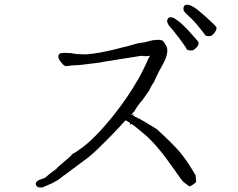

<svg xmlns="http://www.w3.org/2000/svg" viewBox="-20 -834 1040 838"><path d="M845 -720Q826 -744 811 -757Q798 -769 790 -777Q782 -785 781 -791Q780 -798 782 -805Q784 -810 789 -812Q794 -815 801 -813Q810 -812 820 -806Q834 -798 844 -790Q859 -778 878 -761Q922 -721 924 -716Q926 -711 924 -705Q922 -699 916 -691Q910 -683 905 -679.5Q900 -676 890 -676Q879 -677 876 -680Q876 -682 845 -720ZM767 -661Q740 -696 736 -701Q724 -714 717 -723Q712 -731 710 -738Q708 -744 712 -751Q714 -756 719 -758Q724 -760 731 -758Q740 -756 750 -748Q762 -740 772 -731Q786 -718 804 -699Q844 -655 846 -650Q848 -645 846 -639Q844 -633 837 -626Q830 -619 825 -616Q820 -613 808 -614Q796 -615 795 -619Q792 -627 767 -661ZM558 -335H563V-330H560Q574 -322 590 -315Q660 -274 666 -269Q730 -210 760 -176Q785 -147 808 -111Q826 -83 834 -68L836 -40Q827 -29 807 -20Q790 -33 783 -38Q775 -43 737 -99Q666 -201 612 -247Q565 -287 552 -294V-291H547V-296H550Q537 -303 528 -309Q481 -256 406 -183Q393 -170 368 -149Q315 -109 290 -91Q281 -85 268 -74Q253 -65 247 -59Q233 -47 209 -35Q184 -24 168 -17Q157 -14 147 -17Q137 -21 136 -32Q136 -38 143 -44Q149 -49 163 -53Q173 -55 179 -60Q187 -67 199 -77Q230 -99 231 -103Q235 -107 257 -126Q271 -137 281 -146Q291 -155 292 -157Q293 -161 302 -165Q313 -171 322 -178Q390 -222 483 -340Q537 -409 580 -483Q603 -522 629 -581Q632 -586 635 -591Q628 -589 620 -589Q609 -589 607 -589Q604 -591 594 -590L436 -565Q434 -564 416 -561Q336 -551 335 -551Q333 -551 323 -550Q292 -549 279.5 -546.5Q267 -544 262 -547Q257 -550 250 -558Q243 -566 238 -575Q233 -584 235 -592Q237 -600 247 -602Q257 -604 271 -603Q285 -602 291 -602Q304 -599 317 -598Q317 -598 341 -597Q359 -597 361 -597Q414 -602 479 -618Q533 -632 536 -632Q578 -645 594 -647Q615 -649 629 -654Q644 -659 663 -660Q676 -661 687 -658Q692 -656 697 -648Q699 -646 701 -640Q705 -636 708 -629Q712 -617 709 -600Q704 -576 691 -554Q672 -520 660 -494Q657 -487 652 -476Q641 -461 633 -443Q627 -431 622 -426L621 -425Q609 -407 606 -403Q596 -390 585 -377Q572 -359 571 -357Q569 -351 568 -349H567Q560 -341 553 -334Q555 -333 558 -331Z"/></svg>

Font: ToneOZ-Tsuipita-TC
Style: Tsuipita-TC
Weight: 400
Designer: :Jeffrey Xuan (Chih-Lin Hsuan)  :
Foundry: jeffreyx@gmail.com, cjkFonts.io
Version: Version 0.24071